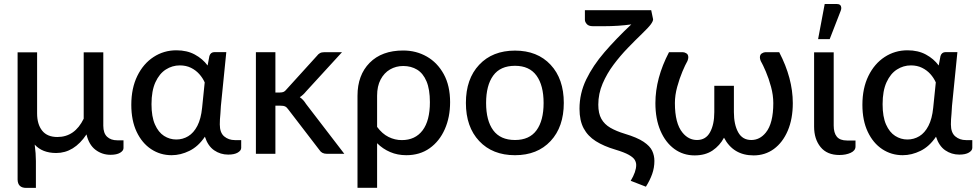

<svg xmlns="http://www.w3.org/2000/svg" viewBox="-20 -769 4886 960"><path d="M159.5 170.5H111Q69 170.5 68 129V-507.5H165.5V-202Q165.5 -147.5 190.8 -115.8Q216 -84 267 -84Q354 -84 398.5 -175.5V-507.5H496.5V-140.5Q496.5 -103 515.5 -85.2Q534.5 -67.5 566 -67.5H597.5V-28.5Q597.5 -15.5 580.5 -5.2Q563.5 5 532.5 5Q490.5 5 457.5 -20Q424.5 -45 412.5 -97Q350.5 -4 261 -4Q191.5 -4 153.5 -46Q159.5 -1 159.5 36Z M838 7Q781.5 7 735.8 -23.2Q690 -53.5 663.2 -110Q636.5 -166.5 636.5 -245Q636.5 -328 666.5 -389.2Q696.5 -450.5 747.8 -484Q799 -517.5 862 -517.5Q915 -517.5 954.2 -496.2Q993.5 -475 1018 -441.5L1027 -489Q1033 -508.5 1053 -508.5H1111.5L1084.5 -239.5L1082 -200Q1079 -171.5 1079 -147Q1079 -105.5 1101 -87Q1123 -68.5 1154.5 -68.5H1186V-29.5Q1186 -16.5 1169 -6.2Q1152 4 1121 4Q1082 4 1050.8 -17.5Q1019.5 -39 1004.5 -85.5Q971.5 -36.5 927.2 -14.8Q883 7 838 7ZM861.5 -71.5Q894 -71.5 921.2 -88Q948.5 -104.5 966.8 -139.8Q985 -175 990.5 -230L1003.5 -357Q993.5 -379.5 976.2 -398.8Q959 -418 934.8 -430Q910.5 -442 879 -442Q841.5 -442 809.2 -421.5Q777 -401 757.2 -358Q737.5 -315 737.5 -248Q737.5 -185.5 754.8 -146.5Q772 -107.5 800.2 -89.5Q828.5 -71.5 861.5 -71.5Z M1701.5 0H1614Q1589 0 1577.5 -18.5L1420.5 -223Q1413 -233.5 1405.5 -237Q1398 -240.5 1383 -240.5H1357V0H1259.5V-508H1357V-306.5H1380Q1390.5 -306.5 1397.8 -309.5Q1405 -312.5 1412 -321.5L1564 -489Q1571 -498.5 1579.5 -503.2Q1588 -508 1601 -508H1690L1510 -311.5Q1496.5 -294.5 1479 -283Q1497 -271 1510 -249.5Z M1865.5 170H1767.5V-290.5Q1767.5 -393.5 1828.2 -455Q1889 -516.5 1996 -516.5Q2061 -516.5 2114 -486.2Q2167 -456 2198.8 -398.2Q2230.5 -340.5 2230.5 -258Q2230.5 -183 2204 -123Q2177.5 -63 2128.5 -28Q2079.5 7 2011.5 7Q1967.5 7 1930.8 -8.8Q1894 -24.5 1865.5 -53ZM1989 -68.5Q2056 -68.5 2092.8 -117Q2129.5 -165.5 2129.5 -258Q2129.5 -322.5 2112.5 -362.5Q2095.5 -402.5 2065.5 -420.8Q2035.5 -439 1996 -439Q1960 -439 1930.2 -421.8Q1900.5 -404.5 1883 -371.2Q1865.5 -338 1865.5 -290.5V-134.5Q1891 -100 1922.8 -84.2Q1954.5 -68.5 1989 -68.5Z M2555 7Q2442.5 7 2376 -63.8Q2309.5 -134.5 2309.5 -254.5Q2309.5 -374.5 2376 -445.2Q2442.5 -516 2555 -516Q2667 -516 2733 -445.2Q2799 -374.5 2799 -254.5Q2799 -134.5 2733 -63.8Q2667 7 2555 7ZM2555 -69Q2627 -69 2662.5 -117.5Q2698 -166 2698 -254Q2698 -342 2662.5 -391Q2627 -440 2555 -440Q2481.5 -440 2446 -391Q2410.5 -342 2410.5 -254Q2410.5 -166 2446.2 -117.5Q2482 -69 2555 -69Z M3209.5 164.5 3133.5 135Q3161 89.5 3161 56Q3161 43 3153.8 30.5Q3146.5 18 3124 5.2Q3101.5 -7.5 3056.5 -21Q2999 -38 2959 -63.2Q2919 -88.5 2898.2 -127.5Q2877.5 -166.5 2877.5 -225Q2877.5 -302 2911 -371.5Q2944.5 -441 3002.8 -508.5Q3061 -576 3136.5 -647Q3073 -638 3001 -638H2944.5Q2923 -638 2913.8 -648.8Q2904.5 -659.5 2904.5 -670.5V-718H3236Q3245 -677 3245.5 -672.5Q3245.5 -663 3234.2 -647.5Q3223 -632 3189.8 -600Q3156.5 -568 3119 -529.2Q3081.5 -490.5 3048 -445.8Q3014.5 -401 2993 -350.8Q2971.5 -300.5 2971.5 -245.5Q2971.5 -202 2986.8 -174.8Q3002 -147.5 3031.8 -130.2Q3061.5 -113 3104.5 -100Q3166 -81.5 3198 -60Q3230 -38.5 3241 -14.8Q3252 9 3252 35.5Q3252 69.5 3240.8 101.2Q3229.5 133 3209.5 164.5Z M3748 8Q3646.5 8 3600 -80.5Q3579 -41 3542.8 -16.5Q3506.5 8 3453 8Q3396 8 3351.8 -24.2Q3307.5 -56.5 3282.2 -115.5Q3257 -174.5 3257 -253.5Q3257 -377.5 3325 -508H3394.5Q3402.5 -508 3412 -502.2Q3421.5 -496.5 3421.5 -482.5Q3421.5 -475 3417.5 -464.5Q3406.5 -445.5 3392 -411Q3377.5 -376.5 3366 -334.8Q3354.5 -293 3354.5 -253.5Q3354.5 -152 3392.5 -106Q3422.5 -69 3465 -69Q3509 -69 3530.2 -107.8Q3551.5 -146.5 3551.5 -208.5V-340H3649.5V-208.5Q3649.5 -146.5 3670.8 -107.8Q3692 -69 3736.5 -69Q3779 -69 3809 -106Q3846.5 -152 3846.5 -253.5Q3846.5 -293 3835.2 -334.8Q3824 -376.5 3809.2 -411Q3794.5 -445.5 3783.5 -464.5Q3779.5 -474.5 3779.5 -482Q3779.5 -496 3789.2 -502Q3799 -508 3806.5 -508H3876Q3944 -377.5 3944 -253.5Q3944 -174.5 3918.8 -115.5Q3893.5 -56.5 3849.5 -24.2Q3805.5 8 3748 8Z M4177 6Q4115 6 4082.8 -33.8Q4050.5 -73.5 4050.5 -136V-507.5H4148.5V-141.5Q4148.5 -104.5 4164.2 -85.5Q4180 -66.5 4215 -66.5H4257.5V-36.5Q4257.5 -16 4233.5 -5Q4209.5 6 4177 6ZM4128.5 -573.5H4070.5L4103.5 -749H4164Q4185.5 -749 4186.5 -729.5Q4186.5 -723 4183.5 -715Z M4493.5 7Q4437 7 4391.2 -23.2Q4345.5 -53.5 4318.8 -110Q4292 -166.5 4292 -245Q4292 -328 4322 -389.2Q4352 -450.5 4403.2 -484Q4454.5 -517.5 4517.5 -517.5Q4570.5 -517.5 4609.8 -496.2Q4649 -475 4673.5 -441.5L4682.5 -489Q4688.5 -508.5 4708.5 -508.5H4767L4740 -239.5L4737.5 -200Q4734.5 -171.5 4734.5 -147Q4734.5 -105.5 4756.5 -87Q4778.5 -68.5 4810 -68.5H4841.5V-29.5Q4841.5 -16.5 4824.5 -6.2Q4807.5 4 4776.5 4Q4737.5 4 4706.2 -17.5Q4675 -39 4660 -85.5Q4627 -36.5 4582.8 -14.8Q4538.5 7 4493.5 7ZM4517 -71.5Q4549.5 -71.5 4576.8 -88Q4604 -104.5 4622.2 -139.8Q4640.5 -175 4646 -230L4659 -357Q4649 -379.5 4631.8 -398.8Q4614.5 -418 4590.2 -430Q4566 -442 4534.5 -442Q4497 -442 4464.8 -421.5Q4432.5 -401 4412.8 -358Q4393 -315 4393 -248Q4393 -185.5 4410.2 -146.5Q4427.5 -107.5 4455.8 -89.5Q4484 -71.5 4517 -71.5Z"/></svg>

Font: Verano Sans Medium
Style: Regular
Weight: 500
Designer: Lukasz Dziedzic with Adam Twardoch and Botio Nikoltchev
Foundry: tyPoland Lukasz Dziedzic
Version: Version 3.001;December 28, 2019;FontCreator 12.0.0.2547 64-b